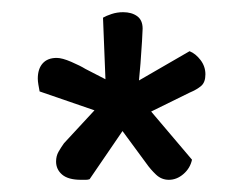

<svg xmlns="http://www.w3.org/2000/svg" viewBox="-20 -479 399 315"><path d="M182 -459Q196 -459 205 -452.5Q214 -446 214 -432Q214 -429 213 -411.5Q212 -394 210.5 -375Q209 -356 208 -347L291 -395Q301 -391 309 -380.5Q317 -370 317 -357Q317 -344 310 -338Q303 -332 291 -327L228 -296L295 -217Q292 -203 281 -193.5Q270 -184 257 -184Q245 -184 236 -192.5Q227 -201 220 -211L181 -264L127 -185Q124 -184 121 -184Q118 -184 113 -184Q92 -184 82 -192.5Q72 -201 72 -214Q72 -223 76 -230Q80 -237 85 -244L135 -298L45 -329Q44 -334 43 -340Q42 -346 42 -350Q42 -366 50 -375Q58 -384 73 -384Q82 -384 97 -377.5Q112 -371 120 -366L153 -349L149 -450Q154 -453 163 -456Q172 -459 182 -459Z"/></svg>

Font: Baloo Bhaijaan 2
Style: Regular
Weight: 400
Designer: Sanskriti Dholi, Noopur Datye and Ek Type
Foundry: Ek Type
Version: Version 1.701